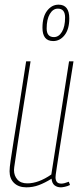

<svg xmlns="http://www.w3.org/2000/svg" viewBox="-20 -793 353 823"><path d="M93 10Q60 10 40.5 -8.5Q21 -27 21 -59Q21 -74 25.5 -104.5Q30 -135 38.5 -189Q47 -243 60.5 -326.5Q74 -410 92 -530H111Q90 -397 76.5 -312Q63 -227 56 -178.5Q49 -130 45.5 -107Q42 -84 41 -76.5Q40 -69 40 -64Q40 -40 54.5 -23.5Q69 -7 97 -7Q145 -7 200 -45L276 -530H295Q273 -391 258.5 -300.5Q244 -210 236 -157.5Q228 -105 224 -79.5Q220 -54 219 -45Q218 -36 218 -33Q218 -21 223.5 -13.5Q229 -6 243 -6Q255 -6 275 -14L280 0Q270 5 258.5 7.5Q247 10 241 10Q225 10 214 1.5Q203 -7 201 -27Q172 -9 146.5 0.5Q121 10 93 10ZM208 -617Q162 -617 162 -674Q162 -721 182 -747Q202 -773 231 -773Q277 -773 277 -714Q277 -668 257 -642.5Q237 -617 208 -617ZM211 -634Q232 -634 245.5 -656.5Q259 -679 259 -718Q259 -756 228 -756Q207 -756 193.5 -733Q180 -710 180 -671Q180 -634 211 -634Z"/></svg>

Font: Georama Condensed Thin
Style: Italic
Weight: 100
Width: 3
Italic angle: -9°
Designer: Jean-Baptiste Levee
Foundry: Production Type
Version: Version 1.000